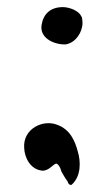

<svg xmlns="http://www.w3.org/2000/svg" viewBox="-20 -476 268 540"><path d="M97 -406C91 -371 128 -351 163 -351C186 -353 206 -375 211 -401C213 -410 212 -419 210 -429H209C202 -447 173 -456 157 -456C122 -456 102 -437 97 -406ZM48 -60C49 -32 66 1 99 4C118 5 129 -15 139 -16C145 -13 149 -6 152 4V5C155 10 162 24 170 34C171 37 173 44 179 44H181C209 20 207 -23 199 -49C191 -80 177 -112 141 -125C101 -141 44 -114 48 -60Z"/></svg>

Font: Vapor
Style: SbdObl
Weight: 600
Foundry: Cannot Into Space Fonts
Version: Version 0.179